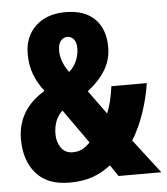

<svg xmlns="http://www.w3.org/2000/svg" viewBox="-52 -770 718 827"><g transform="rotate(-5 306.5 -356.5)"><path d="M261 -723Q344 -723 388 -679Q432 -635 432 -557Q432 -502 404.5 -457.5Q377 -413 328 -375L402 -273Q412 -294 419 -323Q426 -352 431 -388H584Q575 -327 554 -264Q533 -201 500 -147L613 0H428L395 -49Q358 -20 315.5 -5Q273 10 216 10Q120 10 71.5 -46Q23 -102 23 -194Q23 -321 142 -393Q113 -431 98.5 -470Q84 -509 84 -558Q84 -632 132 -677.5Q180 -723 261 -723ZM259 -616Q243 -616 231.5 -602Q220 -588 220 -558Q220 -537 229 -512.5Q238 -488 255 -465Q277 -484 288 -510Q299 -536 299 -563Q299 -590 288 -603Q277 -616 259 -616ZM212 -302Q173 -266 173 -203Q173 -169 190.5 -144Q208 -119 240 -119Q264 -119 281.5 -128Q299 -137 316 -155Z"/></g></svg>

Font: Noto Sans Lao Looped ExtraCondensed ExtraBold
Style: Regular
Weight: 800
Width: 2
Designer: Mark Frömberg, Ben Mitchell
Foundry: The Fontpad Ltd
Version: Version 1.002; ttfautohint (v1.8.4.7-5d5b)